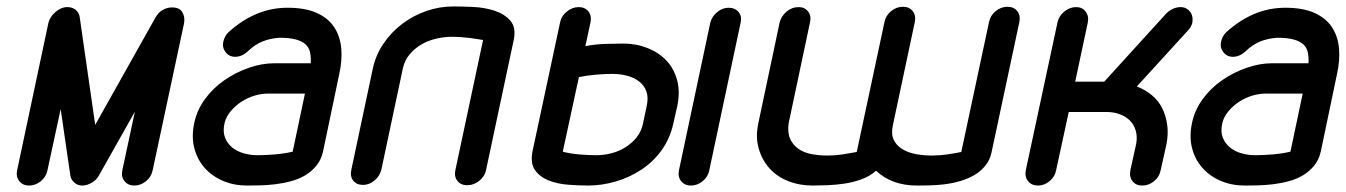

<svg xmlns="http://www.w3.org/2000/svg" viewBox="-20 -575 4170 595"><path d="M130 -504Q134 -522 151.5 -537.5Q169 -553 189 -553Q204 -553 214.5 -544.5Q225 -536 227 -522L275 -188L462 -521Q470 -536 484 -544Q498 -552 513 -552Q536 -552 544.5 -538Q553 -524 551 -508L550 -501L453 -47Q449 -27 432.5 -13.5Q416 0 396 0Q377 0 366 -13.5Q355 -27 359 -47L398 -229L287 -32Q279 -17 264 -8.5Q249 0 235 0Q221 0 210.5 -9Q200 -18 198 -31L168 -237L127 -47Q123 -27 106.5 -13.5Q90 0 70 0Q51 0 40 -13.5Q29 -27 33 -47Z M943 -379Q944 -397 941 -412Q938 -427 927.5 -437Q917 -447 897.5 -452.5Q878 -458 846 -458Q817 -456 793.5 -446.5Q770 -437 749 -417Q730 -399 709 -399Q690 -399 679 -413.5Q668 -428 672 -446Q674 -454 678 -462Q682 -470 689 -476Q730 -513 775.5 -532Q821 -551 871 -551Q926 -551 961.5 -535Q997 -519 1015.5 -491Q1034 -463 1037.5 -425.5Q1041 -388 1031 -344L981 -105Q975 -79 960 -61Q945 -43 925.5 -31.5Q906 -20 882 -13.5Q858 -7 833 -4Q808 -1 786 -0.5Q764 0 745 0Q705 0 671 -14.5Q637 -29 614 -55Q591 -81 582 -116.5Q573 -152 582 -194Q590 -233 614.5 -267Q639 -301 674 -325.5Q709 -350 750 -364.5Q791 -379 831 -379ZM925 -285H811Q790 -285 768.5 -278.5Q747 -272 728.5 -260Q710 -248 695.5 -231Q681 -214 676 -194Q670 -168 677 -149.5Q684 -131 699 -118.5Q714 -106 735 -100Q756 -94 778 -94Q802 -94 832 -96.5Q862 -99 887 -105Z M1477 -451Q1470 -452 1459 -454Q1448 -456 1435 -457.5Q1422 -459 1407.5 -460Q1393 -461 1380 -461Q1356 -461 1331 -455Q1306 -449 1285.5 -437Q1265 -425 1249 -406Q1233 -387 1228 -361L1162 -50Q1157 -29 1140.5 -15.5Q1124 -2 1105 -2Q1085 -2 1074.5 -15.5Q1064 -29 1069 -50L1135 -361Q1144 -404 1168.5 -440Q1193 -476 1227 -501.5Q1261 -527 1301.5 -541Q1342 -555 1384 -555Q1410 -555 1445.5 -553.5Q1481 -552 1512 -542Q1543 -532 1561.5 -511Q1580 -490 1572 -451L1486 -47Q1482 -28 1465 -14.5Q1448 -1 1428 -1Q1408 -1 1397.5 -14.5Q1387 -28 1391 -47Z M2067 -194Q2057 -147 2031 -110.5Q2005 -74 1968 -49.5Q1931 -25 1888 -12.5Q1845 0 1802 0Q1775 0 1741.5 -2.5Q1708 -5 1681 -15.5Q1654 -26 1638.5 -47Q1623 -68 1630 -105L1716 -507Q1720 -526 1737 -539.5Q1754 -553 1773 -553Q1793 -553 1803.5 -539.5Q1814 -526 1810 -506L1794 -432Q1825 -438 1857 -439Q1889 -440 1912 -440Q1952 -440 1987 -426Q2022 -412 2045.5 -387Q2069 -362 2078.5 -326Q2088 -290 2079 -247ZM1984 -246Q1990 -273 1983 -292Q1976 -311 1960 -323Q1944 -335 1922.5 -340.5Q1901 -346 1878 -346Q1853 -346 1825.5 -343.5Q1798 -341 1774 -336L1724 -105Q1745 -99 1774.5 -96.5Q1804 -94 1828 -94Q1851 -94 1874.5 -100Q1898 -106 1918 -118.5Q1938 -131 1953 -149.5Q1968 -168 1973 -194ZM2181 -504Q2186 -524 2202.5 -537.5Q2219 -551 2238 -551Q2258 -551 2269 -537.5Q2280 -524 2275 -504L2178 -47Q2174 -27 2157.5 -13.5Q2141 0 2121 0Q2102 0 2091 -13.5Q2080 -27 2084 -47Z M3045 -507Q3049 -527 3065.5 -540.5Q3082 -554 3102 -554Q3122 -554 3132.5 -540.5Q3143 -527 3139 -507L3053 -104Q3048 -79 3033.5 -61.5Q3019 -44 2999.5 -32.5Q2980 -21 2956 -14Q2932 -7 2908 -4Q2884 -1 2861 -0.5Q2838 0 2821 0Q2783 0 2751 -11.5Q2719 -23 2695 -46Q2676 -29 2650 -19.5Q2624 -10 2597 -6Q2570 -2 2544 -1Q2518 0 2498 0Q2457 0 2422 -14Q2387 -28 2364 -54Q2341 -80 2331 -115.5Q2321 -151 2330 -193L2396 -505Q2401 -525 2417.5 -539Q2434 -553 2455 -553Q2474 -553 2484.5 -539Q2495 -525 2490 -505L2424 -193Q2420 -164 2428.5 -145Q2437 -126 2454 -114Q2471 -102 2494.5 -97.5Q2518 -93 2544 -93Q2568 -93 2591 -96.5Q2614 -100 2635 -104L2721 -507Q2725 -527 2741.5 -540.5Q2758 -554 2778 -554Q2798 -554 2808.5 -540.5Q2819 -527 2815 -507L2747 -187Q2741 -160 2749.5 -142Q2758 -124 2776 -113Q2794 -102 2818 -97.5Q2842 -93 2868 -93Q2892 -93 2916 -96.5Q2940 -100 2959 -104Z M3253 -48Q3249 -27 3232.5 -13.5Q3216 0 3197 0Q3177 0 3166 -13.5Q3155 -27 3159 -48L3257 -505Q3261 -525 3278 -539Q3295 -553 3315 -553Q3334 -553 3344.5 -539Q3355 -525 3351 -505L3312 -322H3402L3594 -533Q3604 -543 3615.5 -548Q3627 -553 3639 -553Q3653 -553 3663 -544Q3671 -537 3674 -527Q3677 -517 3675 -505Q3672 -491 3660 -479L3503 -307Q3529 -297 3549.5 -280Q3570 -263 3581.5 -240Q3593 -217 3597 -189Q3601 -161 3595 -129L3577 -48Q3573 -27 3556.5 -13.5Q3540 0 3520 0Q3500 0 3489.5 -13.5Q3479 -27 3483 -48L3501 -129Q3505 -152 3499.5 -170.5Q3494 -189 3481.5 -201.5Q3469 -214 3450 -221Q3431 -228 3409 -228H3292Z M4035 -379Q4036 -397 4033 -412Q4030 -427 4019.5 -437Q4009 -447 3989.5 -452.5Q3970 -458 3938 -458Q3909 -456 3885.5 -446.5Q3862 -437 3841 -417Q3822 -399 3801 -399Q3782 -399 3771 -413.5Q3760 -428 3764 -446Q3766 -454 3770 -462Q3774 -470 3781 -476Q3822 -513 3867.5 -532Q3913 -551 3963 -551Q4018 -551 4053.5 -535Q4089 -519 4107.5 -491Q4126 -463 4129.5 -425.5Q4133 -388 4123 -344L4073 -105Q4067 -79 4052 -61Q4037 -43 4017.5 -31.5Q3998 -20 3974 -13.5Q3950 -7 3925 -4Q3900 -1 3878 -0.5Q3856 0 3837 0Q3797 0 3763 -14.5Q3729 -29 3706 -55Q3683 -81 3674 -116.5Q3665 -152 3674 -194Q3682 -233 3706.5 -267Q3731 -301 3766 -325.5Q3801 -350 3842 -364.5Q3883 -379 3923 -379ZM4017 -285H3903Q3882 -285 3860.5 -278.5Q3839 -272 3820.5 -260Q3802 -248 3787.5 -231Q3773 -214 3768 -194Q3762 -168 3769 -149.5Q3776 -131 3791 -118.5Q3806 -106 3827 -100Q3848 -94 3870 -94Q3894 -94 3924 -96.5Q3954 -99 3979 -105Z"/></svg>

Font: VDS
Style: Italic
Weight: 400
Designer: artmaker
Foundry: artmaker
Version: Version 1.000 2009 initial release